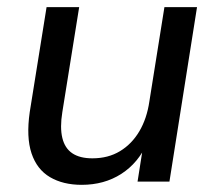

<svg xmlns="http://www.w3.org/2000/svg" viewBox="-20 -507 605 536"><path d="M208 9Q156 9 119.5 -12.5Q83 -34 68 -79Q53 -124 63 -194L110 -487H201L154 -194Q147 -151 154 -122Q161 -93 182 -79Q203 -65 238 -65Q282 -65 315 -85Q348 -105 369 -140.5Q390 -176 397 -224L439 -487H530L453 0H364L381 -108H391Q366 -52 318.5 -21.5Q271 9 208 9Z"/></svg>

Font: Nunito Sans 12pt Medium
Style: Italic
Weight: 500
Italic angle: -9°
Designer: Vernon Adams
Foundry: Vernon Adams
Version: Version 3.101;gftools[0.9.27]